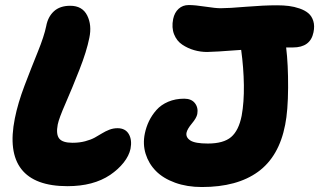

<svg xmlns="http://www.w3.org/2000/svg" viewBox="-20 -733 1272 765"><path d="M784.2 12.2Q725.1 12.2 677.5 -5.1Q629.9 -22.5 601.1 -51.8Q572.3 -81.1 560.3 -119.9Q548.3 -158.7 557.1 -201.2Q562.5 -227.1 573.7 -250.5Q585 -273.9 603.3 -294.7Q621.6 -315.4 650.1 -327.6Q678.7 -339.8 713.9 -339.8Q742.7 -339.8 756.6 -322Q770.5 -304.2 766.1 -278.8Q763.2 -263.2 744.6 -241Q726.1 -218.8 723.1 -204.1Q719.7 -185.5 738.5 -173.3Q757.3 -161.1 808.1 -161.1Q870.6 -161.1 900.9 -187Q931.2 -212.9 942.9 -272Q952.6 -325.2 951.7 -394Q950.7 -462.9 940.9 -534.2Q831.1 -525.9 805.2 -525.9Q778.8 -525.9 753.4 -533.2Q728 -540.5 706.1 -555.2Q684.1 -569.8 673.6 -596.4Q663.1 -623 669.9 -657.2Q675.3 -683.1 691.7 -698Q708 -712.9 731.9 -712.9Q757.3 -712.9 798.3 -706.5Q839.4 -700.2 858.9 -700.2Q891.1 -700.2 960.7 -706.1Q1030.3 -711.9 1084 -711.9Q1109.4 -711.9 1130.9 -709.2Q1152.3 -706.5 1173.6 -699.2Q1194.8 -691.9 1208.5 -680.4Q1222.2 -668.9 1228.3 -649.4Q1234.4 -629.9 1229 -604Q1216.8 -543.9 1147 -543.9H1120.1Q1128.4 -476.1 1127.9 -383.8Q1127.4 -291.5 1116.2 -235.8Q1091.8 -109.4 1008.3 -48.6Q924.8 12.2 784.2 12.2ZM249 8.8Q118.2 8.8 65.2 -59.1Q12.2 -127 39.1 -261.2Q51.3 -322.3 78.1 -392.8Q105 -463.4 130.4 -525.9Q155.8 -588.4 164.1 -628.9Q170.9 -666 194.8 -688Q218.8 -710 259.8 -710Q308.1 -710 327.4 -671.4Q346.7 -632.8 335.9 -582Q325.2 -528.3 296.6 -455.6Q268.1 -382.8 241.5 -322Q214.8 -261.2 210 -236.8Q202.6 -198.2 215.8 -181.2Q229 -164.1 269 -164.1Q296.4 -164.1 319.3 -170.2Q342.3 -176.3 357.7 -184.8Q373 -193.4 386.5 -201.7Q399.9 -210 415.5 -216.1Q431.2 -222.2 448.2 -222.2Q479.5 -222.2 493.2 -198.7Q506.8 -175.3 500 -140.1Q494.1 -112.3 472.7 -85.2Q451.2 -58.1 418.9 -36.1Q352.1 8.8 249 8.8Z"/></svg>

Font: Shantell Sans Normal
Style: Italic
Weight: 800
Italic angle: -11.31°
Designer: Stephen Nixon, Anya Danilova, Shantell Martin
Foundry: Arrow Type
Version: Version 1.006;[559af2be0]